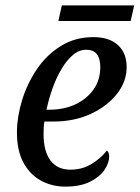

<svg xmlns="http://www.w3.org/2000/svg" viewBox="-20 -684 519 714"><path d="M223 10Q173 10 132 -12.5Q91 -35 67 -79.5Q43 -124 43 -192Q43 -248 61.5 -309.5Q80 -371 116 -425Q152 -479 205.5 -512.5Q259 -546 327 -546Q386 -546 418.5 -516.5Q451 -487 451 -434Q451 -381 415 -335Q379 -289 317.5 -260.5Q256 -232 178 -232H145Q143 -220 142.5 -207.5Q142 -195 142 -185Q142 -122 167.5 -87.5Q193 -53 242 -53Q287 -53 322.5 -75.5Q358 -98 377 -124Q386 -119 386 -101Q386 -79 369 -53Q352 -27 315.5 -8.5Q279 10 223 10ZM163 -276Q218 -276 260.5 -296Q303 -316 328 -351.5Q353 -387 353 -434Q353 -499 301 -499Q274 -499 251 -479.5Q228 -460 208.5 -427Q189 -394 175 -354.5Q161 -315 153 -276ZM197 -606 210 -664H479L466 -606Z"/></svg>

Font: Noto Serif SemiCondensed
Style: Italic
Weight: 400
Width: 4
Italic angle: -12°
Designer: Monotype Design Team
Foundry: Monotype Imaging Inc.
Version: Version 2.013